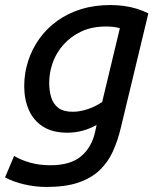

<svg xmlns="http://www.w3.org/2000/svg" viewBox="-54 -553 633 761"><path d="M130 188Q85 188 41 177.5Q-3 167 -34 150L2 65Q28 81 65 91.5Q102 102 145 102Q226 102 268.5 65.5Q311 29 324 -35L329 -58Q303 -43 273.5 -35Q244 -27 213 -27Q154 -27 116 -51.5Q78 -76 60 -118Q42 -160 42 -211Q42 -263 57.5 -311Q73 -359 102 -399.5Q131 -440 172.5 -470Q214 -500 267 -516.5Q320 -533 384 -533Q411 -533 437 -529.5Q463 -526 487.5 -518.5Q512 -511 534 -500L425 -47Q413 4 393.5 47Q374 90 341 121.5Q308 153 257 170.5Q206 188 130 188ZM235 -110Q261 -110 292.5 -120Q324 -130 351 -149L421 -441Q409 -445 395 -446.5Q381 -448 367 -448Q311 -448 269 -428.5Q227 -409 198 -376.5Q169 -344 155 -304.5Q141 -265 141 -224Q141 -193 149 -167Q157 -141 177 -125.5Q197 -110 235 -110Z"/></svg>

Font: Ubuntu Sans Medium
Style: Italic
Weight: 500
Italic angle: -13.5°
Designer: Dalton Maag Ltd
Foundry: Dalton Maag Ltd
Version: Version 1.006